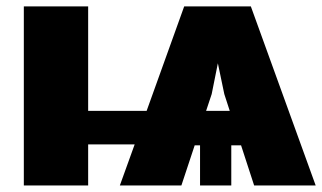

<svg xmlns="http://www.w3.org/2000/svg" viewBox="-20 -565 982 585"><path d="M52.6 0V-545.5H248.6V-227.3H426.8L541.2 -545.5H744.3L941.8 0H754.3L714.5 -122.2H684.7V0H589.5V-122.2H573.2L532.7 0H345.2L390.3 -125H248.6V0ZM608 -227.3H680L663.4 -278.4L643.8 -372.2L625 -278.4Z"/></svg>

Font: Inter P Black
Style: Regular
Weight: 900
Designer: Rasmus Andersson
Foundry: rsms
Version: Version 3.018;git-588b23468